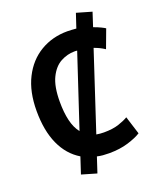

<svg xmlns="http://www.w3.org/2000/svg" viewBox="-161 -885 882 1078"><g transform="rotate(-20 280.0 -345.5)"><path d="M231 99 142 73 174 -24Q104 -66 67 -147.5Q30 -229 30 -347Q30 -462 71 -543Q112 -624 183.5 -666.5Q255 -709 345 -709Q359 -709 372 -708Q385 -707 398 -706L426 -790L516 -764L489 -681Q514 -672 531.5 -663.5Q549 -655 556 -650L515 -540Q500 -550 484.5 -557.5Q469 -565 452 -571L300 -109Q311 -107 322 -106Q333 -105 345 -105Q398 -105 434 -117Q470 -129 491 -142L525 -34Q497 -16 447 -0.5Q397 15 332 15Q313 15 295.5 13.5Q278 12 261 8ZM218 -159 360 -588Q356 -589 351.5 -589Q347 -589 343 -589Q301 -589 261 -567.5Q221 -546 195.5 -494Q170 -442 170 -351Q170 -287 181.5 -238.5Q193 -190 218 -159Z"/></g></svg>

Font: Ubuntu Sans Mono
Style: Regular
Weight: 400
Monospace: yes
Designer: Dalton Maag Ltd
Foundry: Dalton Maag Ltd
Version: Version 1.006